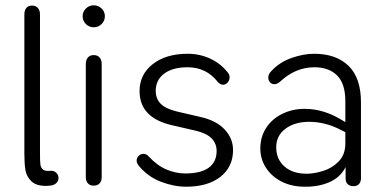

<svg xmlns="http://www.w3.org/2000/svg" viewBox="-20 -697 1444 725"><path d="M168 4 154 5Q116 5 98 -13Q80 -31 76 -55Q72 -79 72 -117V-642Q72 -658 79.5 -667Q87 -676 101 -676Q115 -676 123 -667Q131 -658 131 -642V-119Q131 -88 132.5 -76Q134 -64 142 -57Q150 -50 170 -52Q183 -53 191.5 -45.5Q200 -38 201 -26Q201 -13 192 -5Q183 3 168 4Z M304 -29V-455Q304 -471 312 -480Q320 -489 334 -489Q348 -489 356 -480Q364 -471 364 -455V-29Q364 -13 356 -4.5Q348 4 334 4Q320 4 312 -4.5Q304 -13 304 -29ZM292 -636Q292 -653 304.5 -665Q317 -677 334 -677Q351 -677 363.5 -665Q376 -653 376 -636Q376 -618 363.5 -606Q351 -594 334 -594Q317 -594 304.5 -606Q292 -618 292 -636Z M505 -70Q496 -81 496 -90Q496 -101 503.5 -108.5Q511 -116 522 -116Q533 -116 542 -106Q573 -72 608.5 -57Q644 -42 679 -42Q739 -42 768.5 -64Q798 -86 798 -127Q798 -155 779 -174.5Q760 -194 717 -204L630 -224Q507 -252 507 -353Q507 -416 557 -455Q607 -494 689 -494Q734 -494 774 -475.5Q814 -457 841 -422Q847 -415 847 -405Q847 -394 839.5 -385.5Q832 -377 822 -377Q812 -377 802 -388Q759 -443 688 -443Q632 -443 600 -419Q568 -395 568 -354Q568 -324 587 -305Q606 -286 648 -276L734 -256Q795 -243 827.5 -209Q860 -175 860 -130Q860 -67 812.5 -29.5Q765 8 683 8Q636 8 587 -11Q538 -30 505 -70Z M963 -136Q963 -180 985 -214Q1007 -248 1045.5 -267Q1084 -286 1131 -286Q1205 -286 1277 -240L1284 -236V-315Q1284 -381 1253 -412Q1222 -443 1167 -443Q1096 -443 1038 -389Q1027 -379 1016 -379Q1006 -379 999.5 -386.5Q993 -394 993 -404Q993 -417 1004 -428Q1035 -462 1080.5 -478Q1126 -494 1166 -494Q1249 -494 1296 -448.5Q1343 -403 1343 -311V-24Q1343 -10 1335.5 -2Q1328 6 1315 6Q1301 6 1293 -1.5Q1285 -9 1285 -23V-66Q1265 -27 1223.5 -9Q1182 9 1130 8Q1081 8 1043 -11.5Q1005 -31 984 -64Q963 -97 963 -136ZM1138 -41Q1166 -41 1200 -51.5Q1234 -62 1259 -87.5Q1284 -113 1284 -155V-198L1268 -206Q1209 -237 1147 -237Q1093 -237 1058 -211Q1023 -185 1023 -141Q1023 -96 1054 -68.5Q1085 -41 1138 -41Z"/></svg>

Font: SN Pro Light
Style: Regular
Weight: 300
Designer: Tobias Whetton
Foundry: Supernotes
Version: Version 1.002